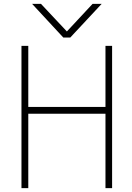

<svg xmlns="http://www.w3.org/2000/svg" viewBox="-20 -969 683 991"><path d="M145.5 -949.2H191.4L325.2 -806.6L458 -949.2H504.9L342.8 -775.4H306.6ZM558.6 -732.4V2H524.4V-381.8H126V2H90.8V-732.4H126V-417H524.4V-732.4Z"/></svg>

Font: Gen Shin Gothic ExtraLight
Style: Regular
Weight: 100
Designer: [Source Han Sans]
Ryoko NISHIZUKA  (kana & ideographs); Paul D. Hunt (Latin, Greek & Cyrillic); Wenlong ZHANG  (bopomofo
Version: Version 1.002.20150607